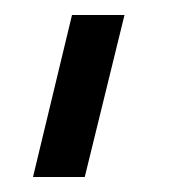

<svg xmlns="http://www.w3.org/2000/svg" viewBox="-20 -134 241 256"><path d="M76 -114H146L93 102H24Z"/></svg>

Font: Zilla Slab Regular
Style: Regular
Weight: 400
Designer: Typotheque.com
Foundry: Typotheque type foundry
Version: Version 1.0; 2017